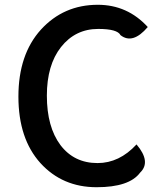

<svg xmlns="http://www.w3.org/2000/svg" viewBox="-20 -770 686 803"><path d="M384 13Q241 13 149 -88Q57 -190 57 -366Q57 -542 151 -646Q246 -750 389 -750Q513 -750 598 -657Q535 -583 484 -623Q471 -649 391 -649Q295 -649 235 -573Q176 -498 176 -370Q176 -239 233 -163Q290 -88 388 -88Q479 -88 551 -166Q613 -93 566 -48Q521 13 384 13Z"/></svg>

Font: Swei Half Moon CJK SC
Style: Medium
Weight: 500
Version: Version 2.071